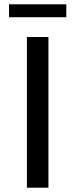

<svg xmlns="http://www.w3.org/2000/svg" viewBox="-20 -872 350 892"><path d="M22 -792H288V-852H22ZM105 0H205V-700H105Z"/></svg>

Font: AWKNG-Font Medium
Style: Regular
Weight: 500
Designer: Awakening Church
Foundry: Awakening Church
Version: Version 1.700;PS 001.700;hotconv 1.0.88;makeotf.lib2.5.64775